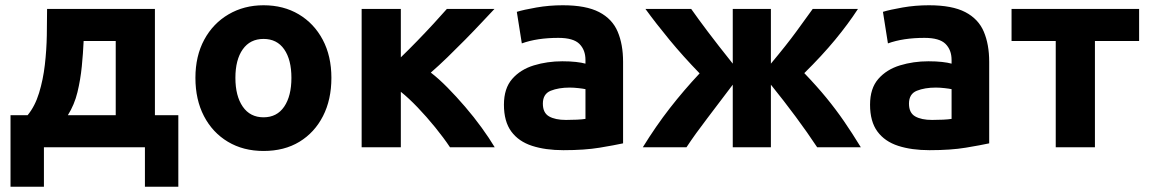

<svg xmlns="http://www.w3.org/2000/svg" viewBox="-20 -560 4371 730"><path d="M20 150V-122H85Q113 -156 128.5 -206.5Q144 -257 150.5 -313.5Q157 -370 158 -425.5Q159 -481 159 -526H569V-122H658V150H531V0H147V150ZM238 -122H420V-404H298Q296 -358 291 -307.5Q286 -257 274.5 -209.5Q263 -162 238 -122Z M982 14Q905 14 846.5 -21Q788 -56 755.5 -118.5Q723 -181 723 -264Q723 -347 756.5 -409Q790 -471 849 -505.5Q908 -540 982 -540Q1058 -540 1116 -505.5Q1174 -471 1207 -409Q1240 -347 1240 -264Q1240 -181 1208 -118.5Q1176 -56 1118.5 -21Q1061 14 982 14ZM982 -114Q1033 -114 1060.5 -154.5Q1088 -195 1088 -264Q1088 -333 1060.5 -372.5Q1033 -412 982 -412Q931 -412 903 -372.5Q875 -333 875 -264Q875 -195 903 -154.5Q931 -114 982 -114Z M1355 0V-526H1504V-342Q1534 -371 1566.5 -404.5Q1599 -438 1628.5 -470Q1658 -502 1679 -526H1860Q1840 -505 1811 -474Q1782 -443 1748.5 -409Q1715 -375 1681.5 -342.5Q1648 -310 1618 -284Q1648 -261 1681.5 -227Q1715 -193 1748.5 -154Q1782 -115 1811 -75Q1840 -35 1861 0H1691Q1667 -36 1634.5 -76Q1602 -116 1568 -151.5Q1534 -187 1504 -211V0Z M2122 11Q2054 11 2003 -5.5Q1952 -22 1924 -60Q1896 -98 1896 -162Q1896 -224 1927.5 -260Q1959 -296 2010 -311.5Q2061 -327 2118 -327Q2147 -327 2169.5 -324.5Q2192 -322 2206 -318V-332Q2206 -370 2183 -393Q2160 -416 2103 -416Q2022 -416 1964 -395L1945 -515Q1971 -523 2019.5 -531.5Q2068 -540 2120 -540Q2208 -540 2258 -514Q2308 -488 2328.5 -439.5Q2349 -391 2349 -325V-15Q2317 -8 2260 1.5Q2203 11 2122 11ZM2132 -104Q2154 -104 2174 -105Q2194 -106 2206 -108V-221Q2197 -223 2179 -225Q2161 -227 2146 -227Q2104 -227 2074 -215Q2044 -203 2044 -166Q2044 -131 2067.5 -117.5Q2091 -104 2132 -104Z M2424 0Q2474 -81 2527 -149Q2580 -217 2640 -281Q2577 -346 2525.5 -408.5Q2474 -471 2434 -526H2608Q2634 -489 2670.5 -440.5Q2707 -392 2766 -318V-526H2911V-318Q2972 -391 3008 -440.5Q3044 -490 3070 -526H3242Q3205 -469 3155 -408.5Q3105 -348 3038 -282Q3086 -232 3122 -188Q3158 -144 3189 -99Q3220 -54 3253 0H3087Q3050 -56 3005.5 -116Q2961 -176 2911 -238V0H2766V-238Q2715 -170 2669 -110Q2623 -50 2590 0Z M3514 11Q3446 11 3395 -5.5Q3344 -22 3316 -60Q3288 -98 3288 -162Q3288 -224 3319.5 -260Q3351 -296 3402 -311.5Q3453 -327 3510 -327Q3539 -327 3561.5 -324.5Q3584 -322 3598 -318V-332Q3598 -370 3575 -393Q3552 -416 3495 -416Q3414 -416 3356 -395L3337 -515Q3363 -523 3411.5 -531.5Q3460 -540 3512 -540Q3600 -540 3650 -514Q3700 -488 3720.5 -439.5Q3741 -391 3741 -325V-15Q3709 -8 3652 1.5Q3595 11 3514 11ZM3524 -104Q3546 -104 3566 -105Q3586 -106 3598 -108V-221Q3589 -223 3571 -225Q3553 -227 3538 -227Q3496 -227 3466 -215Q3436 -203 3436 -166Q3436 -131 3459.5 -117.5Q3483 -104 3524 -104Z M3994 0V-404H3826V-526H4311V-404H4143V0Z"/></svg>

Font: Ubuntu Sans ExtraBold
Style: Regular
Weight: 800
Designer: Dalton Maag Ltd
Foundry: Dalton Maag Ltd
Version: Version 1.006; ttfautohint (v1.8.4.7-5d5b)